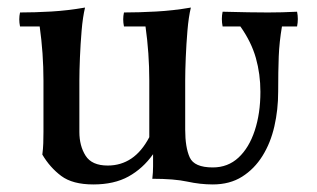

<svg xmlns="http://www.w3.org/2000/svg" viewBox="-20 -473 838 508"><path d="M227 15Q172 15 142 -7.5Q112 -30 92 -64Q94 -79 94.5 -94Q95 -109 95 -124V-260Q95 -332 85 -403H33Q29 -422 33 -440Q72 -440 115.5 -442.5Q159 -445 205 -453Q199 -428 196 -392.5Q193 -357 191.5 -321Q190 -285 190 -260V-124Q190 -87 206.5 -61Q223 -35 265 -35Q300 -35 327.5 -53.5Q355 -72 375 -110L385 -65Q358 -27 320 -6Q282 15 227 15ZM766 -442Q770 -423 766 -403H726Q719 -362 717.5 -323.5Q716 -285 716 -230Q716 -183 706 -139Q696 -95 674.5 -60.5Q653 -26 620.5 -5.5Q588 15 543 15Q510 15 475.5 7.5Q441 0 383 0Q385 -17 385 -33Q385 -49 385 -65L375 -110V-260Q375 -332 365 -403H308Q304 -422 308 -440Q347 -440 393 -442.5Q439 -445 485 -453Q479 -428 476 -392.5Q473 -357 471.5 -321Q470 -285 470 -260V-130Q470 -83 482 -56.5Q494 -30 543 -30Q583 -30 611 -56Q639 -82 654 -127.5Q669 -173 669 -230Q669 -277 657 -319.5Q645 -362 616 -403H569Q565 -423 569 -442Q604 -441 637.5 -440.5Q671 -440 689 -440Q706 -440 726.5 -440.5Q747 -441 766 -442Z"/></svg>

Font: Poltawski Nowy
Style: Regular
Weight: 400
Designer: Adam Pótawski, Mateusz Machalski, Borys Kosmynka, Ania Wieluska
Foundry: Capitalics.wtf
Version: Version 1.001;gftools[0.9.25]